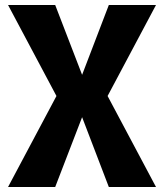

<svg xmlns="http://www.w3.org/2000/svg" viewBox="-20 -748 656 768"><path d="M604 0 405.5 -373.2 332.5 -386.2 200.8 -728H12.2L210.7 -354.8L284.5 -341.8L415.3 0ZM200.8 0 332.5 -341.8 405.5 -354.8 604 -728H415.3L284.5 -386.2L210.7 -373.2L12.2 0Z"/></svg>

Font: Murecho Thin
Style: Regular
Weight: 100
Designer: Neil Summerour
Foundry: Positype
Version: Version 1.010